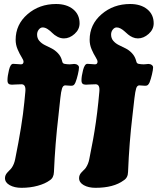

<svg xmlns="http://www.w3.org/2000/svg" viewBox="-20 -730 772 940"><path d="M85.4 -317.4Q72.3 -317.4 57.6 -316.4Q43 -315.4 38.1 -315.4Q27.3 -315.4 22 -320.1Q16.6 -324.7 16.6 -336.9Q16.6 -356.9 23.9 -387.2Q31.2 -417.5 44.4 -417.5Q50.8 -417.5 63.5 -416.3Q76.2 -415 82.5 -415Q95.2 -415 95.2 -428.2Q95.2 -435.5 85.4 -450.9Q75.7 -466.3 66.2 -488.5Q56.6 -510.7 56.6 -535.2Q56.6 -609.9 114.5 -660.2Q172.4 -710.4 254.4 -710.4Q306.2 -710.4 337.9 -684.8Q369.6 -659.2 369.6 -615.7Q369.6 -585.9 345.2 -564Q320.8 -542 293 -542Q276.4 -542 261 -550.3Q245.6 -558.6 235.8 -568.8Q226.1 -579.1 213.4 -587.4Q200.7 -595.7 189 -595.7Q178.2 -595.7 169.9 -585.2Q161.6 -574.7 161.6 -561Q161.6 -542.5 172.4 -530Q183.1 -517.6 199.2 -509.5Q215.3 -501.5 232.2 -493.2Q249 -484.9 263.9 -469.2Q278.8 -453.6 284.2 -430.7Q286.1 -419.4 295.4 -417.5Q308.6 -415 320.8 -415Q328.1 -415 334 -416Q339.8 -417 342.8 -417Q353 -417 359.9 -411.9Q366.7 -406.7 366.7 -399.9Q366.7 -388.2 361.3 -365.5Q356 -342.8 349.6 -326.7Q345.7 -317.4 341.3 -313.7Q336.9 -310.1 328.6 -310.1Q324.2 -310.1 314 -311Q303.7 -312 299.3 -312Q288.6 -312 283.7 -296.9Q278.8 -281.7 275.4 -249.5L266.1 -163.1Q250 -26.9 244.1 111.8Q243.2 140.6 223.6 152.8Q201.2 169.4 164.6 179.4Q127.9 189.5 85 189.5Q50.8 189.5 27.6 176.5Q4.4 163.6 4.4 142.1Q4.4 127.9 15.1 115.7Q17.6 112.3 25.6 104.5Q33.7 96.7 37.1 91.8Q49.3 74.2 54.2 49.8Q88.9 -121.6 99.1 -229.5L104 -280.3Q107.9 -317.4 85.4 -317.4ZM448.2 -317.4Q435.1 -317.4 420.2 -316.4Q405.3 -315.4 400.4 -315.4Q389.6 -315.4 384.3 -320.1Q378.9 -324.7 378.9 -336.9Q378.9 -356.9 386.7 -387.2Q394.5 -417.5 407.7 -417.5Q414.1 -417.5 426.3 -416.3Q438.5 -415 444.8 -415Q457.5 -415 457.5 -428.2Q457.5 -435.5 447.8 -450.9Q438 -466.3 428.5 -488.5Q418.9 -510.7 418.9 -535.2Q418.9 -609.9 477.1 -660.2Q535.2 -710.4 617.2 -710.4Q668.9 -710.4 700.7 -684.8Q732.4 -659.2 732.4 -615.7Q732.4 -585.9 707.8 -564Q683.1 -542 655.3 -542Q641.6 -542 629.2 -547.6Q616.7 -553.2 607.4 -561Q598.1 -568.8 589.6 -576.7Q581.1 -584.5 571 -590.1Q561 -595.7 551.3 -595.7Q540.5 -595.7 532.2 -585.2Q523.9 -574.7 523.9 -561Q523.9 -542.5 534.7 -530Q545.4 -517.6 561.5 -509.5Q577.6 -501.5 594.7 -493.2Q611.8 -484.9 626.5 -469.2Q641.1 -453.6 647 -430.7Q648.9 -419.4 658.2 -417.5Q671.4 -415 683.6 -415Q690.9 -415 697 -416Q703.1 -417 705.6 -417Q715.8 -417 722.7 -412.1Q729.5 -407.2 729.5 -399.9Q729.5 -388.7 724.1 -366Q718.8 -343.3 712.4 -326.7Q708 -317.4 703.6 -313.7Q699.2 -310.1 690.9 -310.1Q686.5 -310.1 676.8 -311Q667 -312 662.1 -312Q651.4 -312 646.7 -297.4Q642.1 -282.7 638.2 -249.5L628.4 -163.1Q612.8 -33.2 606.9 111.8Q606.4 140.1 585.9 152.8Q536.6 189.5 447.3 189.5Q413.1 189.5 390.1 176.5Q367.2 163.6 367.2 142.1Q367.2 127.4 377.4 115.7Q380.4 111.8 388.4 104.2Q396.5 96.7 399.9 91.8Q412.6 72.8 417 49.8Q429.7 -13.7 436 -48.6Q442.4 -83.5 449.5 -132.3Q456.5 -181.2 461.4 -229.5L466.3 -280.3Q470.2 -317.4 448.2 -317.4Z"/></svg>

Font: Cooper* ExtraBold
Style: Italic
Weight: 800
Italic angle: -7°
Designer: Owen Earl
Foundry: indestructible type*
Version: Version 0.001